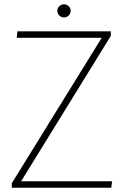

<svg xmlns="http://www.w3.org/2000/svg" viewBox="-20 -874 577 894"><path d="M35 -21 453 -697V-698H58L61 -728H496V-707L79 -31V-30H502L498 0H35ZM278 -793Q265 -793 256 -802Q247 -811 247 -824Q247 -836 256 -845Q265 -854 278 -854Q291 -854 300 -845Q309 -836 309 -824Q309 -811 300 -802Q291 -793 278 -793Z"/></svg>

Font: Murecho ExtraLight
Style: Regular
Weight: 200
Designer: Neil Summerour
Foundry: Positype
Version: Version 1.010; ttfautohint (v1.8.3)